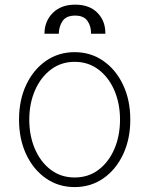

<svg xmlns="http://www.w3.org/2000/svg" viewBox="-20 -772 625 804"><path d="M292.6 11.4Q225.1 11.4 172.6 -25Q120 -61.4 89.8 -125.4Q59.7 -189.3 59.7 -271Q59.7 -353 89.8 -416.9Q120 -480.8 172.6 -517.2Q225.1 -553.6 292.6 -553.6Q360.1 -553.6 412.6 -517Q465.2 -480.5 495.4 -416.7Q525.6 -353 525.6 -271Q525.6 -189.3 495.4 -125.4Q465.2 -61.4 412.6 -25Q360.1 11.4 292.6 11.4ZM292.6 -28.8Q350.1 -28.8 392.8 -61.1Q435.4 -93.4 459 -148.4Q482.6 -203.5 482.6 -271Q482.6 -338.4 459 -393.3Q435.4 -448.2 392.6 -480.6Q349.8 -513.1 292.6 -513.1Q235.8 -513.1 193 -480.6Q150.2 -448.2 126.4 -393.3Q102.6 -338.4 102.6 -271Q102.6 -203.5 126.2 -148.4Q149.9 -93.4 192.6 -61.1Q235.4 -28.8 292.6 -28.8ZM166.2 -630.7Q166.5 -683.6 201.2 -718Q235.8 -752.5 294.7 -752.5Q355.1 -752.5 388.5 -718Q421.9 -683.6 421.2 -630.7H361.2Q361.9 -662.3 346.2 -684.5Q330.6 -706.7 294.7 -706.7Q257.1 -706.7 241.8 -683.6Q226.6 -660.5 226.2 -630.7Z"/></svg>

Font: Inter UI Extra Light
Style: Regular
Weight: 200
Designer: Rasmus Andersson
Foundry: rsms
Version: 3.2;8d6f07862